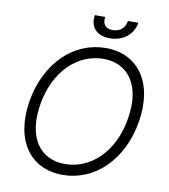

<svg xmlns="http://www.w3.org/2000/svg" viewBox="-97 -991 951 1083"><g transform="rotate(10 378.5 -449.5)"><path d="M547.6 -909.1C541.2 -871.8 516.7 -843.4 471.2 -843.4C425.8 -843.4 411.2 -871.8 417.6 -909.1H358C346.6 -841.3 386.7 -795.1 463.1 -795.1C540.1 -795.1 595.9 -841.3 607.2 -909.1ZM707 -359.7C745 -589.5 636.7 -737.2 452.1 -737.2C269.5 -737.2 117.2 -593 79.2 -367.5C41.5 -138.1 148.4 9.9 335.2 9.9C517 9.9 669.4 -134.2 707 -359.7ZM643.5 -367.5C611.5 -170.1 483 -52.6 336.6 -52.6C195 -52.6 110.1 -165.5 142.4 -359.7C175.4 -557.5 304 -674.7 449.9 -674.7C590.6 -674.7 676.1 -562.1 643.5 -367.5Z"/></g></svg>

Font: TID UI Light
Style: Italic
Weight: 300
Italic angle: -9.39999°
Designer: The TID Project Authors
Foundry: Bakken & Bæck
Version: Version 1.001;hotconv 1.0.109;makeotfexe 2.5.65596